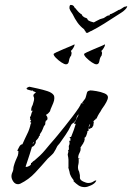

<svg xmlns="http://www.w3.org/2000/svg" viewBox="-20 -745 542 788"><path d="M328 23Q313 23 302.5 16Q292 9 281 -2L283 -4Q283 -5 281 -7Q274 -16 271.5 -21Q269 -26 267 -31Q266 -36 265 -41Q264 -46 261 -55Q260 -59 261 -60V-80Q261 -85 261 -89.5Q261 -94 260 -99Q259 -103 258.5 -106.5Q258 -110 258 -112Q258 -113 260 -119Q260 -122 261 -123Q259 -125 259 -126Q259 -126 259 -126.5Q259 -127 260 -128L261 -129Q261 -129 262 -130Q262 -131 263 -132Q262 -132 262 -133Q262 -135 263 -135Q261 -145 264 -150Q267 -156 264 -167H269V-174L270 -175L265 -182L272 -183V-184Q272 -185 273 -186Q284 -212 291 -237L285 -236V-243H287Q292 -251 296 -261Q298 -266 300 -269Q302 -272 303 -276L302 -275Q295 -268 294 -260Q293 -255 290.5 -251Q288 -247 284 -243Q280 -239 277 -238Q273 -235 271 -230Q262 -210 249.5 -192Q237 -174 225 -157Q223 -154 219 -150Q215 -146 213 -141Q210 -136 208 -131L202 -121Q200 -117 197 -114Q194 -111 190 -107L176 -94Q151 -65 124.5 -36.5Q98 -8 63 9Q60 10 58 10.5Q56 11 54 11Q42 11 34.5 0Q27 -11 27 -22Q27 -27 29 -33L33 -43Q35 -49 35 -54Q35 -59 37 -65Q40 -76 44 -85.5Q48 -95 53 -106Q53 -106 55 -115Q55 -122 56 -124Q51 -126 51 -127Q51 -128 52 -128V-129Q55 -135 59.5 -143.5Q64 -152 72 -153Q77 -164 81.5 -174Q86 -184 91 -194Q101 -213 106 -237L109 -241H107L104 -245L108 -251L102 -254L108 -257H104V-259Q103 -260 103 -262Q103 -264 104 -265Q108 -272 109 -279Q111 -287 115 -291H114L113 -290H111Q108 -290 108 -292V-293Q108 -304 114 -314Q115 -318 116 -321Q117 -324 118 -328Q119 -331 119.5 -334Q120 -337 120 -340Q120 -344 119 -346Q117 -350 117 -353Q117 -357 120.5 -360Q124 -363 127 -365V-366Q125 -367 119.5 -369.5Q114 -372 113 -372L114 -376Q112 -374 111 -374Q112 -374 111 -373H109Q106 -374 98 -376Q89 -378 89 -382Q89 -384 94 -386.5Q99 -389 101 -389Q115 -386 135.5 -381.5Q156 -377 174.5 -371Q193 -365 200 -355Q202 -352 202.5 -348.5Q203 -345 203 -342Q203 -333 198.5 -322Q194 -311 190 -302Q187 -296 187 -294Q187 -294 185 -288Q180 -283 178 -280Q174 -276 169 -274L170 -271L171 -270Q173 -268 173 -267Q175 -263 175 -259Q175 -257 174 -254Q173 -251 169 -250L167 -248H168Q166 -244 166 -241V-238Q166 -236 165 -233Q164 -230 161 -229Q159 -224 154.5 -213Q150 -202 146 -198L143 -192L144 -189L140 -186Q139 -179 132 -172Q125 -167 127 -158H125Q126 -157 126 -156Q126 -154 124 -154Q123 -151 120 -147.5Q117 -144 111 -142Q108 -131 102 -112.5Q96 -94 91 -79Q86 -64 85 -61Q86 -60 89 -60Q93 -60 101 -64.5Q109 -69 107 -76Q111 -76 114 -81Q118 -85 121 -86Q133 -96 144 -106.5Q155 -117 165 -129Q175 -141 185 -153Q195 -165 205 -176Q206 -177 217.5 -191Q229 -205 245 -225Q261 -245 277 -266Q293 -287 303 -302Q313 -317 312 -321H320L321 -320L323 -322L318 -321V-327H320Q322 -330 324 -333Q326 -336 328 -338Q331 -341 333 -350Q334 -354 335 -357.5Q336 -361 337 -365Q339 -372 348 -373L349 -374Q358 -374 376 -371Q394 -368 408.5 -362Q423 -356 423 -346Q423 -338 416.5 -326Q410 -314 402 -303Q398 -298 395 -292Q392 -286 388 -281Q381 -270 376 -258H373V-256Q371 -255 367.5 -251.5Q364 -248 362 -246H365Q365 -241 364 -238L363 -230L357 -220H352Q352 -216 347 -216Q344 -216 344 -218Q343 -218 343 -221Q343 -223 345 -223L350 -233L348 -235Q345 -228 343.5 -223Q342 -218 344 -210H343L344 -209L339 -207L338 -200L335 -191Q332 -181 326 -179L328 -175L325 -163L322 -159H323L310 -139Q311 -138 311 -134Q311 -126 307 -119Q303 -112 301 -103L302 -100L300 -98Q301 -98 301 -96L310 -93Q305 -93 303 -94V-87Q303 -83 303 -79.5Q303 -76 302 -72Q301 -68 300.5 -65Q300 -62 300 -58Q300 -50 303 -44Q305 -41 305.5 -37.5Q306 -34 307 -30Q308 -28 308 -23.5Q308 -19 308 -14Q309 -6 321.5 0Q334 6 342 6Q352 6 358 3Q364 0 372 -5L371 -4H375V-3Q370 8 354 15.5Q338 23 328 23ZM114 -154H115Q117 -158 119 -159L118 -163Q116 -160 114 -154ZM376 -481Q369 -481 357 -489Q345 -497 335 -507Q325 -517 325 -523Q325 -525 337.5 -531Q350 -537 367 -544Q384 -551 397 -556.5Q410 -562 411 -563V-561Q411 -557 406 -548.5Q401 -540 396 -536L399 -528L397 -517Q390 -509 388 -495Q386 -481 376 -481ZM251 -481Q244 -481 232 -489Q220 -497 210 -507Q200 -517 200 -523Q200 -525 212.5 -531Q225 -537 242 -544Q259 -551 272 -556.5Q285 -562 286 -563V-561Q286 -557 281 -548.5Q276 -540 271 -536L274 -528L272 -517Q265 -509 263 -495Q261 -481 251 -481ZM339 -610 333 -611 330 -618H329L325 -625Q309 -637 298 -652.5Q287 -668 278 -687Q274 -693 270.5 -698.5Q267 -704 265 -711Q265 -720 266.5 -722Q268 -724 268 -724Q269 -724 269 -724.5Q269 -725 271 -725Q273 -724 275.5 -724Q278 -724 280 -722Q283 -721 285 -716Q287 -711 291 -710Q291 -710 291.5 -710Q292 -710 291 -709Q294 -706 300 -698.5Q306 -691 310 -691Q310 -691 309.5 -690Q309 -689 310 -689V-688Q315 -688 316.5 -683.5Q318 -679 322 -677Q325 -674 328.5 -673Q332 -672 336 -670Q338 -669 339 -666Q340 -663 343 -661L349 -658Q351 -658 351 -657L365 -653Q370 -656 376 -659Q382 -662 384 -663Q391 -667 396 -668Q401 -669 406 -671Q413 -675 417.5 -678.5Q422 -682 429 -682Q431 -682 431 -687Q435 -686 448 -693.5Q461 -701 465 -703Q465 -704 466 -704Q471 -704 478.5 -709.5Q486 -715 490 -717Q493 -718 495.5 -718Q498 -718 499 -719Q500 -720 502 -720V-719Q502 -718 500.5 -714.5Q499 -711 493 -705Q486 -698 477 -692.5Q468 -687 459 -681Q433 -664 407.5 -648Q382 -632 355 -618Q351 -617 347.5 -614.5Q344 -612 339 -610Z"/></svg>

Font: Water Brush
Style: Regular
Weight: 400
Designer: Robert E. Leuschke
Foundry: Robert E. Leuschke
Version: Version 1.010; ttfautohint (v1.8.4.7-5d5b)